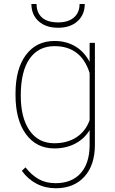

<svg xmlns="http://www.w3.org/2000/svg" viewBox="-20 -747 588 979"><path d="M59.1 -269.5Q59.1 -396 112.3 -467Q165.5 -538.1 258.3 -538.1Q317.4 -538.1 363.3 -511Q409.2 -483.9 437 -431.6V-528.3H463.9V-9.3Q463.9 95.2 410.2 154.1Q356.4 212.9 264.2 212.9Q210.9 212.9 166.7 189.9Q122.6 167 91.3 124L109.9 106.4Q140.6 145.5 177.2 166.3Q213.9 187 263.2 187Q344.7 187 390.1 137.5Q435.5 87.9 437 -2.4V-83.5Q409.7 -38.6 363 -14.4Q316.4 9.8 257.3 9.8Q165.5 9.8 112.3 -63Q59.1 -135.7 59.1 -262.7ZM85.9 -259.3Q85.9 -146 130.9 -81.3Q175.8 -16.6 256.8 -16.6Q323.7 -16.6 370.6 -47.6Q417.5 -78.6 437 -134.8V-374.5Q394 -511.7 257.8 -511.7Q176.3 -511.7 131.1 -447.8Q85.9 -383.8 85.9 -259.3ZM412.1 -726.6Q412.1 -671.9 375.2 -638.7Q338.4 -605.5 276.4 -605.5Q213.9 -605.5 177 -638.7Q140.1 -671.9 140.1 -726.6H166.5Q166.5 -682.1 194.3 -657.5Q222.2 -632.8 276.4 -632.8Q328.6 -632.8 357.2 -658Q385.7 -683.1 385.7 -726.6Z"/></svg>

Font: Roboto Thin
Style: Regular
Weight: 250
Designer: Google
Version: Version 2.134; 2016